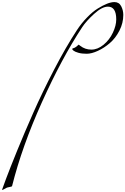

<svg xmlns="http://www.w3.org/2000/svg" viewBox="-624 -490 1208 1850"><path d="M116 -198Q161 -267 215 -322Q269 -378 318 -408Q418 -470 478 -470Q523 -470 543.5 -430.5Q564 -391 564 -346Q564 -268 527 -195.5Q490 -123 435 -75.5Q380 -28 319 0Q258 28 211 28Q164 28 131 18.5Q98 9 85 -1.5Q72 -12 72 -17Q72 -22 76 -23Q100 -30 111 -40Q132 -60 134 -60Q134 -60 150 -48Q196 -12 256.5 -12Q317 -12 374 -59Q431 -106 463.5 -175Q496 -244 496 -303Q496 -426 416 -426Q359 -426 282 -355.5Q205 -285 168 -228Q-29 71 -220.5 496Q-412 921 -508 1304Q-509 1308 -532 1312Q-555 1316 -562 1320Q-597 1340 -600.5 1340Q-604 1340 -604 1337.5Q-604 1335 -566.5 1234.5Q-529 1134 -458.5 961Q-388 788 -302 593.5Q-216 399 -103 181.5Q10 -36 116 -198Z"/></svg>

Font: Miama
Style: Regular
Weight: 400
Italic angle: 16.5°
Designer: Linus Romer
Foundry: Linus Romer
Version: 0.32